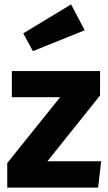

<svg xmlns="http://www.w3.org/2000/svg" viewBox="-20 -855 494 875"><path d="M436 -420 196 -120H441L427 0H13V-112L254 -412H34V-531H436ZM366 -717 130 -622 86 -703 304 -835Z"/></svg>

Font: Statis Sans
Style: Bold
Weight: 700
Designer: bBox Type GmbH
Foundry: bBox Type GmbH
Version: Version 1.000